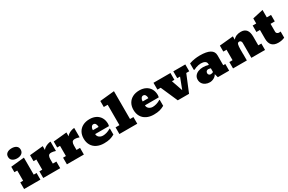

<svg xmlns="http://www.w3.org/2000/svg" viewBox="163 -2230 5518 3674"><g transform="rotate(-30 2922.0 -393.5)"><path d="M222.2 -574.2Q161.1 -574.2 121.6 -603Q82 -631.8 82 -686Q82 -740.2 121.6 -768.1Q161.1 -795.9 223.1 -795.9Q285.2 -795.9 324 -768.6Q362.8 -741.2 362.8 -686Q362.8 -631.8 323 -603Q283.2 -574.2 222.2 -574.2ZM401.9 -147V0H42V-147H105V-372.1H42V-492.2L338.9 -522.9V-147Z M839.4 0H464.4V-147H527.3V-372.1H464.4V-503.9L761.2 -533.2V-448.2Q776.9 -472.7 807.1 -491.9Q837.4 -511.2 871.8 -522.2Q906.2 -533.2 933.6 -533.2V-326.2Q876.5 -345.2 839.4 -345.2Q792.5 -345.2 776.9 -318.1Q761.2 -291 761.2 -247.1V-147H839.4Z M1362.3 0H987.3V-147H1050.3V-372.1H987.3V-503.9L1284.2 -533.2V-448.2Q1299.8 -472.7 1330.1 -491.9Q1360.4 -511.2 1394.8 -522.2Q1429.2 -533.2 1456.5 -533.2V-326.2Q1399.4 -345.2 1362.3 -345.2Q1315.4 -345.2 1299.8 -318.1Q1284.2 -291 1284.2 -247.1V-147H1362.3Z M1807.1 8.8Q1716.3 8.8 1649.4 -24.9Q1582 -58.1 1546.1 -120.1Q1510.3 -182.1 1510.3 -265.1Q1510.3 -347.2 1545.4 -407.7Q1580.1 -467.8 1643.6 -500.5Q1707 -533.2 1792.5 -533.2Q1871.1 -533.2 1931.2 -502.4Q1991.2 -471.2 2024.2 -414.1Q2057.1 -356.9 2057.1 -280.8Q2057.1 -254.4 2049.3 -231H1745.1Q1745.1 -185.1 1779.8 -157.5Q1814.5 -129.9 1863.3 -129.9Q1900.4 -129.9 1944.8 -142.8Q1989.3 -155.8 2034.2 -183.1L2042.5 -180.2V-48.8Q1992.2 -20 1939.2 -5.6Q1886.2 8.8 1807.1 8.8ZM1745.1 -331.1V-316.9H1870.1V-327.1Q1870.1 -361.8 1854.2 -387Q1838.4 -412.1 1807.1 -412.1Q1781.2 -412.1 1763.2 -386.5Q1745.1 -360.8 1745.1 -331.1Z M2542 -147V0H2147V-147H2232.9V-597.2H2147V-730L2466.8 -762.2V-147Z M2907.2 8.8Q2816.4 8.8 2749.5 -24.9Q2682.1 -58.1 2646.2 -120.1Q2610.4 -182.1 2610.4 -265.1Q2610.4 -347.2 2645.5 -407.7Q2680.2 -467.8 2743.7 -500.5Q2807.1 -533.2 2892.6 -533.2Q2971.2 -533.2 3031.2 -502.4Q3091.3 -471.2 3124.3 -414.1Q3157.2 -356.9 3157.2 -280.8Q3157.2 -254.4 3149.4 -231H2845.2Q2845.2 -185.1 2879.9 -157.5Q2914.6 -129.9 2963.4 -129.9Q3000.5 -129.9 3044.9 -142.8Q3089.4 -155.8 3134.3 -183.1L3142.6 -180.2V-48.8Q3092.3 -20 3039.3 -5.6Q2986.3 8.8 2907.2 8.8ZM2845.2 -331.1V-316.9H2970.2V-327.1Q2970.2 -361.8 2954.3 -387Q2938.5 -412.1 2907.2 -412.1Q2881.3 -412.1 2863.3 -386.5Q2845.2 -360.8 2845.2 -331.1Z M3839.4 -372.1 3686 0H3437L3273.9 -372.1H3202.1V-522.9H3577.1V-372.1H3522.9L3607.9 -126L3702.1 -372.1H3640.1V-522.9H3905.3V-372.1Z M4143.6 8.8Q4093.8 8.8 4053.2 -10.7Q4012.2 -29.8 3987.8 -65.9Q3963.4 -102.1 3963.4 -149.9Q3963.4 -201.7 3992.2 -237.8Q4021 -272.9 4067.6 -290.5Q4114.3 -308.1 4168.5 -308.1Q4232.4 -308.1 4291.5 -289.1V-311Q4291.5 -350.1 4258.5 -370.6Q4225.6 -391.1 4169.4 -391.1Q4145.5 -391.1 4115.7 -385.3Q4085.9 -379.4 4057.6 -369.1Q4029.3 -358.9 4008.3 -346.2L3994.1 -352.1V-494.1Q4053.2 -515.1 4114.7 -524.2Q4176.3 -533.2 4229.5 -533.2Q4526.4 -533.2 4526.4 -366.2V-147H4572.3V0H4322.3L4300.3 -80.1Q4279.3 -39.1 4234.9 -15.1Q4190.4 8.8 4143.6 8.8ZM4235.4 -116.2Q4251.5 -116.2 4268.3 -121.6Q4285.2 -127 4291.5 -132.8V-214.8Q4284.2 -215.8 4268.1 -220.7Q4251.5 -225.1 4239.3 -225.1Q4213.4 -225.1 4198 -209Q4182.6 -192.9 4182.6 -166Q4182.6 -146 4197 -131.1Q4211.4 -116.2 4235.4 -116.2Z M5297.4 -332V-141.1H5365.2V0H5063V-333Q5063 -354 5049.6 -370.1Q5036.1 -386.2 5017.1 -386.2Q4981.4 -386.2 4972.2 -350.6Q4962.4 -314 4962.4 -248V-141.1H4963.4V0H4658.2V-141.1H4729V-372.1H4658.2V-503.9L4962.4 -533.2V-460Q4996.1 -500 5039.1 -516.6Q5082 -533.2 5136.2 -533.2Q5297.4 -533.2 5297.4 -332Z M5660.2 8.8Q5472.2 8.8 5472.2 -187V-379.9H5394V-522.9H5472.2V-634.8L5706.1 -687V-522.9H5799.8V-379.9H5706.1V-204.1Q5706.1 -182.1 5722.7 -167.5Q5739.3 -152.8 5764.2 -152.8Q5782.2 -152.8 5799.8 -155.8V-20Q5735.4 8.8 5660.2 8.8Z"/></g></svg>

Font: Moul
Style: Regular
Weight: 400
Designer: Danh Hong
Version: Version 8.002; ttfautohint (v1.8.3)